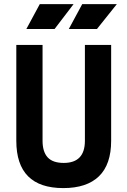

<svg xmlns="http://www.w3.org/2000/svg" viewBox="-20 -914 626 943"><path d="M291 9.8Q60.1 9.8 60.1 -222.7V-693.4H189V-222.7Q189 -168.5 214.1 -141.1Q239.3 -113.8 293 -113.8Q397 -113.8 397 -222.7V-693.4H525.9V-222.7Q525.9 -106.4 466.1 -48.3Q406.2 9.8 291 9.8ZM317.9 -771.5 383.8 -893.6H553.7L456.1 -771.5ZM109.4 -771.5 175.3 -893.6H341.3L248 -771.5Z"/></svg>

Font: Cascadia Mono
Style: Bold
Weight: 700
Monospace: yes
Designer: Aaron Bell
Foundry: Saja Typeworks
Version: Version 2404.023; ttfautohint (v1.8.4)